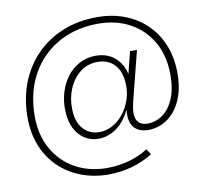

<svg xmlns="http://www.w3.org/2000/svg" viewBox="-100 -869 1276 1197"><g transform="rotate(-10 538.0 -270.5)"><path d="M483 218.5Q388.5 216 310 183.8Q231.5 151.5 174.5 94.2Q117.5 37 86.5 -42.2Q55.5 -121.5 55.5 -218Q55.5 -338 94.2 -437.2Q133 -536.5 204.2 -609Q275.5 -681.5 373.5 -721Q471.5 -760.5 590 -760.5Q686.5 -760.5 766.2 -729.5Q846 -698.5 903.8 -641.2Q961.5 -584 992.8 -505Q1024 -426 1024 -329.5L979 -327Q979 -446 929.5 -534Q880 -622 792.2 -670.5Q704.5 -719 590 -719Q481.5 -719 391.8 -683Q302 -647 236.8 -580.5Q171.5 -514 136.2 -422Q101 -330 101 -218Q101 -101.5 149.5 -13.5Q198 74.5 284 124.5Q370 174.5 483 177Q561.5 177 629 158.2Q696.5 139.5 750.5 104.5L774 139.5Q715 177 641.8 198Q568.5 219 483 218.5ZM469.5 -12Q421.5 -12 382.5 -36.5Q343.5 -61 319.8 -108.2Q296 -155.5 294.5 -224Q293 -283 309.5 -337Q326 -391 358.5 -433.5Q391 -476 437.2 -500.5Q483.5 -525 541 -525Q596.5 -525 638.2 -500Q680 -475 704 -428Q728 -381 730 -315Q730 -290 725.8 -264Q721.5 -238 713 -213L679.5 -154.5L669.5 -156.5Q647.5 -110.5 616.2 -78.2Q585 -46 547.5 -29Q510 -12 469.5 -12ZM481.5 -52Q528 -52 567.8 -74.8Q607.5 -97.5 636.8 -135.5Q666 -173.5 681.8 -220.5Q697.5 -267.5 695.5 -316.5Q693 -398 652.5 -441.5Q612 -485 545.5 -485Q481 -485 434 -448Q387 -411 361.8 -351Q336.5 -291 338.5 -221.5Q340.5 -138.5 380.8 -95.2Q421 -52 481.5 -52ZM786 -12Q738.5 -12 709.2 -33.8Q680 -55.5 672.2 -97.8Q664.5 -140 680.5 -201.5L725 -281.5L703.5 -303L756.5 -516H800.5L721.5 -203Q702.5 -129 718.5 -90.5Q734.5 -52 789 -52Q822.5 -52 856 -67.5Q889.5 -83 917.2 -116Q945 -149 962 -201.2Q979 -253.5 979 -327L1024 -329.5Q1024 -248.5 1003.5 -188.5Q983 -128.5 948.5 -89.2Q914 -50 871.8 -31Q829.5 -12 786 -12Z"/></g></svg>

Font: Hepta Slab Light
Style: Regular
Weight: 300
Designer: Michael LaGattuta
Foundry: Michael LaGattuta
Version: Version 1.102